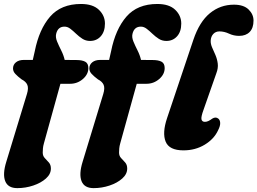

<svg xmlns="http://www.w3.org/2000/svg" viewBox="-32 -743 1295 966"><path d="M33.5 -398.5Q33.5 -417.5 48.2 -429.5Q63 -441.5 88 -441.5H133L143 -485.5Q165 -596 220.2 -659.5Q275.5 -723 375.5 -723Q435 -723 465.5 -693.8Q496 -664.5 496 -624.5Q496 -584 475 -560.5Q454 -537 421 -537Q399.5 -537 382.5 -548Q365.5 -559 350.8 -573.2Q336 -587.5 322 -598.2Q308 -609 292.5 -609Q259 -609 250.5 -572.5Q246.5 -555.5 255.2 -534.2Q264 -513 276 -489.2Q288 -465.5 293.5 -441.5L352.5 -441Q381 -441 396.8 -432.5Q412.5 -424 412.5 -400.5Q412.5 -369 384.8 -345.2Q357 -321.5 321 -321.5H272L189 -22Q185 -8 184 3.8Q183 15.5 183 24.5Q183 41.5 193.2 52.2Q203.5 63 213.8 74.5Q224 86 224 105Q224 133 199 155.2Q174 177.5 135.2 190.5Q96.5 203.5 55 203.5Q8 203.5 -5.8 168.2Q-19.5 133 -0.5 71.5L103.5 -270Q112.5 -299.5 105.5 -316Q98.5 -332.5 77 -343.5Q57.5 -358 45.5 -370.8Q33.5 -383.5 33.5 -398.5ZM417.5 -398.5Q417.5 -417.5 432.2 -429.5Q447 -441.5 472 -441.5H517L527 -485.5Q549 -596 604.2 -659.5Q659.5 -723 759.5 -723Q819 -723 849.5 -693.8Q880 -664.5 880 -624.5Q880 -584 859 -560.5Q838 -537 805 -537Q783.5 -537 766.5 -548Q749.5 -559 734.8 -573.2Q720 -587.5 706 -598.2Q692 -609 676.5 -609Q643 -609 634.5 -572.5Q630.5 -555.5 639.2 -534.2Q648 -513 660 -489.2Q672 -465.5 677.5 -441.5L736.5 -441Q765 -441 780.8 -432.5Q796.5 -424 796.5 -400.5Q796.5 -369 768.8 -345.2Q741 -321.5 705 -321.5H656L573 -22Q569 -8 568 3.8Q567 15.5 567 24.5Q567 41.5 577.2 52.2Q587.5 63 597.8 74.5Q608 86 608 105Q608 133 583 155.2Q558 177.5 519.2 190.5Q480.5 203.5 439 203.5Q392 203.5 378.2 168.2Q364.5 133 383.5 71.5L487.5 -270Q496.5 -299.5 489.5 -316Q482.5 -332.5 461 -343.5Q441.5 -358 429.5 -370.8Q417.5 -383.5 417.5 -398.5ZM1145 -719.5Q1194 -719.5 1218.8 -695.2Q1243.5 -671 1243.5 -639.5Q1243.5 -602 1224.2 -582.2Q1205 -562.5 1171 -562.5Q1144 -562.5 1120 -573.8Q1096 -585 1072 -585Q1053 -585 1041 -572Q1029 -559 1028 -538Q1027.5 -522 1035.2 -504.2Q1043 -486.5 1051.8 -466.5Q1060.5 -446.5 1063.5 -423.5Q1066.5 -400.5 1056.5 -374.5L992.5 -192Q978.5 -154 981.8 -142Q985 -130 999 -130Q1008 -130 1017.2 -134.5Q1026.5 -139 1036.5 -146.5Q1053 -156.5 1066 -146.5Q1075 -139.5 1075.8 -124.5Q1076.5 -109.5 1065.5 -88Q1045.5 -44 998.2 -15.2Q951 13.5 891 13.5Q819.5 13.5 801.5 -30.2Q783.5 -74 808.5 -148.5L941 -543Q971.5 -633.5 1024 -676.5Q1076.5 -719.5 1145 -719.5Z"/></svg>

Font: Fraunces 9pt S100
Style: Bold Italic
Weight: 700
Italic angle: -16°
Version: Version 1.000; ttfautohint (v1.8.3)